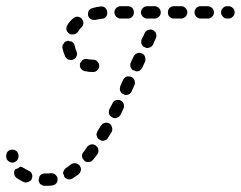

<svg xmlns="http://www.w3.org/2000/svg" viewBox="-40 -581 779 621"><path d="M115 -20Q120 -20 124 -21Q128 -21 132 -20Q136 -19 139 -16Q142 -14 144 -10Q146 -7 146 -3Q147 6 142 12Q137 18 128 19Q122 20 115 20Q109 20 104 20Q100 20 96 18Q93 16 90 14Q88 11 86 8Q85 5 85 2Q86 -3 87 -9Q89 -14 94 -17Q99 -20 105 -20Q110 -20 115 -20ZM32 -40Q29 -42 26 -42Q22 -39 17 -36Q13 -35 10 -34Q10 -34 10 -34Q10 -34 10 -34Q7 -31 6 -27Q5 -23 6 -19Q6 -15 8 -12Q10 -8 13 -6Q24 2 37 8Q44 11 52 7Q60 4 63 -3Q66 -11 63 -19Q60 -26 52 -29Q44 -33 38 -37Q35 -39 32 -40ZM189 -49Q196 -54 204 -53Q212 -52 218 -45Q220 -42 221 -39Q222 -35 222 -31Q221 -27 219 -23Q217 -20 214 -17Q204 -10 195 -4Q188 0 180 -1Q173 -3 168 -9Q167 -15 164 -20Q164 -26 167 -30Q169 -35 174 -38Q182 -43 189 -49ZM18 -85Q17 -89 14 -92Q11 -94 7 -96Q3 -97 -1 -97Q-9 -97 -15 -91Q-20 -85 -20 -76V-75Q-20 -66 -14 -61Q-8 -55 1 -55Q9 -56 15 -62Q20 -68 20 -76V-78Q20 -82 18 -85ZM242 -106Q247 -112 255 -114Q264 -115 270 -110Q277 -105 278 -97Q280 -89 275 -82Q268 -73 261 -64Q258 -61 255 -59Q251 -57 247 -57Q244 -57 241 -57Q238 -58 235 -59Q232 -63 228 -67Q225 -72 225 -78Q226 -85 230 -89Q236 -97 242 -106ZM272 -148Q273 -152 275 -156Q280 -164 286 -174Q288 -177 291 -180Q294 -182 298 -183Q302 -185 306 -184Q309 -184 313 -182Q320 -178 322 -170Q325 -162 321 -154Q315 -144 309 -135Q306 -129 299 -127Q292 -124 286 -127Q285 -127 284 -128Q281 -130 278 -132Q276 -134 275 -136Q274 -138 273 -141Q272 -144 272 -148ZM312 -220Q312 -224 314 -228L324 -247Q325 -251 328 -253Q331 -256 335 -257Q339 -258 343 -258Q347 -258 350 -256Q354 -254 357 -251Q359 -248 360 -245Q362 -241 361 -237Q361 -233 359 -229L350 -210Q347 -204 340 -201Q334 -198 327 -199Q326 -200 324 -201Q321 -203 319 -204Q317 -206 315 -208Q314 -210 313 -212Q312 -216 312 -220ZM349 -302 358 -322Q362 -330 369 -333Q377 -335 385 -332Q392 -329 395 -321Q398 -313 395 -306L386 -286Q383 -279 377 -276Q371 -273 364 -274Q362 -275 360 -276Q358 -278 355 -278Q350 -283 348 -289Q347 -296 349 -302ZM235 -390Q231 -390 228 -387Q227 -387 227 -387Q227 -387 227 -387Q224 -383 221 -379Q220 -378 219 -377Q219 -376 219 -376Q219 -375 219 -375Q217 -367 221 -360Q226 -353 234 -351Q247 -348 261 -348Q269 -348 275 -354Q281 -360 281 -368Q281 -376 275 -382Q269 -388 261 -388Q251 -388 243 -390Q239 -391 235 -390ZM383 -379 392 -398Q396 -406 404 -409Q411 -412 419 -408Q427 -405 429 -397Q432 -389 429 -381L420 -362Q417 -356 411 -352Q405 -349 398 -351Q396 -352 394 -353Q392 -354 389 -354Q384 -359 382 -365Q380 -372 383 -379ZM198 -441Q195 -445 191 -447Q189 -447 187 -447Q184 -448 181 -449Q181 -449 180 -449Q179 -449 179 -449Q175 -448 171 -446Q168 -444 166 -440Q163 -437 162 -433Q162 -429 162 -425Q165 -411 171 -398Q175 -390 183 -388Q191 -385 198 -389Q202 -391 205 -394Q207 -397 208 -401Q210 -405 209 -409Q209 -413 207 -416Q203 -424 202 -432Q201 -437 198 -441ZM418 -454 423 -463 428 -474Q431 -481 439 -484Q447 -487 454 -484Q462 -480 465 -472Q467 -464 464 -457L459 -446L455 -437Q452 -431 446 -428Q439 -425 433 -426Q431 -427 429 -428Q426 -429 424 -430Q419 -434 417 -441Q416 -448 418 -454ZM228 -499Q229 -502 230 -506Q230 -508 229 -510Q229 -513 228 -515Q227 -516 226 -518Q226 -518 225 -519Q225 -520 224 -521Q218 -527 210 -527Q202 -527 196 -521Q185 -512 178 -500Q176 -497 175 -493Q174 -489 175 -485Q176 -481 178 -478Q181 -474 184 -472Q191 -468 199 -470Q207 -471 212 -478Q216 -486 223 -492Q226 -495 228 -499ZM303 -527Q308 -534 307 -542Q306 -550 300 -556Q294 -561 285 -560Q272 -559 260 -555Q256 -554 253 -552Q249 -550 247 -546Q245 -543 245 -539Q244 -535 245 -531Q247 -523 254 -519Q262 -515 270 -517Q279 -519 289 -520Q298 -521 303 -527ZM388 -527Q393 -533 393 -541Q393 -549 388 -555Q382 -561 373 -561H350Q342 -561 336 -555Q330 -549 330 -541Q330 -533 336 -527Q342 -521 350 -521H373Q382 -521 388 -527ZM474 -527Q480 -533 480 -541Q480 -549 474 -555Q468 -561 460 -561H436Q428 -561 422 -555Q416 -549 416 -541Q416 -533 422 -527Q428 -521 436 -521H460Q468 -521 474 -527ZM560 -527Q566 -533 566 -541Q566 -549 560 -555Q554 -561 546 -561H523Q514 -561 508 -555Q503 -549 503 -541Q503 -533 508 -527Q514 -521 523 -521H546Q554 -521 560 -527ZM646 -527Q652 -533 652 -541Q652 -549 646 -555Q640 -561 632 -561H609Q600 -561 595 -555Q589 -549 589 -541Q589 -533 595 -527Q600 -521 609 -521H632Q640 -521 646 -527ZM713 -527Q719 -533 719 -541Q719 -549 713 -555Q707 -561 699 -561H695Q686 -561 681 -555Q675 -549 675 -541Q675 -533 681 -527Q686 -521 695 -521H699Q707 -521 713 -527Z"/></svg>

Font: FRB American Cursive Dashed
Style: Bold Italic
Weight: 700
Italic angle: -25°
Version: Version 2.0;Modular Font Editor K font №1